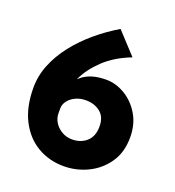

<svg xmlns="http://www.w3.org/2000/svg" viewBox="-127 -782 814 891"><g transform="rotate(20 280.5 -336.5)"><path d="M286 8Q214 8 156 -26Q98 -60 64 -126Q30 -192 30 -287Q30 -346 52.5 -401.5Q75 -457 114.5 -507.5Q154 -558 206 -602Q258 -646 317 -681L414 -576Q334 -545 283 -496.5Q232 -448 208 -396Q184 -344 184 -300L148 -304Q175 -367 217.5 -402Q260 -437 336 -437Q384 -437 429 -410Q474 -383 502.5 -335Q531 -287 531 -223Q531 -149 495.5 -97.5Q460 -46 404 -19Q348 8 286 8ZM280 -122Q323 -122 351.5 -147.5Q380 -173 380 -222Q380 -269 351 -292Q322 -315 280 -315Q252 -315 229.5 -304.5Q207 -294 193.5 -276.5Q180 -259 180 -239V-215Q180 -191 193 -170Q206 -149 229 -135.5Q252 -122 280 -122Z"/></g></svg>

Font: Reem Kufi Fun
Style: Bold
Weight: 700
Designer: Khaled Hosny
Version: Version 1.005